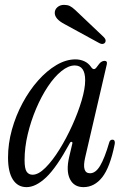

<svg xmlns="http://www.w3.org/2000/svg" viewBox="-20 -760 514 789"><path d="M89 9Q53 9 33 -22Q13 -53 13 -113Q13 -170 29 -227.5Q45 -285 73 -337Q101 -389 136.5 -429Q172 -469 211.5 -492.5Q251 -516 290 -516Q309 -516 326 -508.5Q343 -501 354 -485Q360 -476 366 -476Q372 -476 378 -485Q389 -501 396 -505.5Q403 -510 409 -510Q422 -510 419 -496L330 -113Q315 -48 350 -48Q373 -48 391.5 -79Q410 -110 429 -175Q432 -186 442 -186Q449 -186 451 -180Q453 -174 451 -166Q432 -72 400 -31.5Q368 9 323 9Q284 9 267.5 -24Q251 -57 264 -114L277 -169Q279 -176 274.5 -177Q270 -178 267 -172Q212 -71 169.5 -31Q127 9 89 9ZM114 -42Q138 -42 167 -71Q196 -100 224.5 -146Q253 -192 277 -245Q301 -298 315.5 -347Q330 -396 330 -430Q330 -491 287 -491Q261 -491 232 -467.5Q203 -444 176.5 -404Q150 -364 128.5 -313.5Q107 -263 94 -208.5Q81 -154 81 -102Q81 -67 89.5 -54.5Q98 -42 114 -42ZM386 -584 245 -661Q205 -682 205 -707Q205 -721 216 -730.5Q227 -740 243 -740Q257 -740 266.5 -735.5Q276 -731 289 -719L406 -608Q414 -600 414 -593Q414 -584 406 -580.5Q398 -577 386 -584Z"/></svg>

Font: Instrument Serif
Style: Italic
Weight: 400
Italic angle: -13°
Designer: Rodrigo Fuenzalida
Foundry: fragTYPE
Version: Version 1.000; ttfautohint (v1.8.4.7-5d5b);gftools[0.9.27]